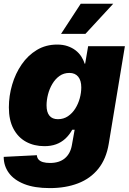

<svg xmlns="http://www.w3.org/2000/svg" viewBox="-23 -780 684 1015"><path d="M240.2 214.4Q159.2 214.4 105 192.9Q50.8 171.4 23.7 134Q-3.4 96.7 -3.4 49.3L171.9 40.5Q172.9 54.7 181.2 63.7Q189.5 72.8 204.6 77.1Q219.7 81.5 241.2 81.5Q290.5 81.5 319.8 56.9Q349.1 32.2 356.9 -12.2L371.6 -94.2H358.9Q343.3 -65.9 321.8 -46.4Q300.3 -26.9 273.2 -17.1Q246.1 -7.3 211.9 -7.3Q157.2 -7.3 114.7 -30.5Q72.3 -53.7 48.1 -99.4Q23.9 -145 23.9 -212.4Q23.9 -273.4 41.3 -332.5Q58.6 -391.6 91.6 -439.5Q124.5 -487.3 171.9 -515.9Q219.2 -544.4 279.3 -544.4Q310.1 -544.4 334.2 -536.1Q358.4 -527.8 376.5 -513.9Q394.5 -500 406.5 -481.7Q418.5 -463.4 424.3 -443.4H427.2L442.9 -535.6H637.2L551.8 -19.5Q538.6 60.1 496.8 112.1Q455.1 164.1 389.6 189.2Q324.2 214.4 240.2 214.4ZM283.2 -149.9Q313 -149.9 336.2 -165.5Q359.4 -181.2 375 -206.1Q390.6 -231 398.7 -260.5Q406.7 -290 406.7 -317.9Q406.7 -354.5 390.4 -374.5Q374 -394.5 343.8 -394.5Q314 -394.5 291.5 -378.4Q269 -362.3 253.7 -336.4Q238.3 -310.5 230.7 -280.5Q223.1 -250.5 223.1 -222.7Q223.1 -187 238.3 -168.5Q253.4 -149.9 283.2 -149.9ZM299.8 -601.1 403.8 -760.3H575.7L428.7 -601.1Z"/></svg>

Font: Inter 20pt Black
Style: Italic
Weight: 900
Italic angle: -9.3988°
Version: Version 4.001;git-66647c0bb